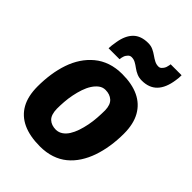

<svg xmlns="http://www.w3.org/2000/svg" viewBox="-223 -874 991 991"><g transform="rotate(45 272.0 -378.5)"><path d="M252 10Q177 10 126.5 -13.5Q76 -37 50 -83.5Q24 -130 24 -201Q24 -248 30.5 -292Q37 -336 50.5 -375.5Q64 -415 85.5 -447.5Q107 -480 136.5 -504.5Q166 -529 204 -542Q242 -555 289 -555Q360 -555 409.5 -531.5Q459 -508 485.5 -461Q512 -414 512 -343Q512 -295 505 -250Q498 -205 484.5 -166Q471 -127 450 -94.5Q429 -62 400.5 -38.5Q372 -15 334.5 -2.5Q297 10 252 10ZM250 -109Q270 -110 286 -121Q302 -132 314 -151Q326 -170 334.5 -195Q343 -220 348.5 -248Q354 -276 356 -305Q358 -334 358 -360Q357 -400 337 -418Q317 -436 285 -436Q265 -436 249 -424Q233 -412 220.5 -392.5Q208 -373 199.5 -348Q191 -323 185.5 -295.5Q180 -268 178 -241Q176 -214 176 -189Q177 -146 196.5 -127.5Q216 -109 250 -109ZM144 -599Q144 -609 145.5 -620.5Q147 -632 150 -650Q159 -705 188 -734Q217 -763 270 -763Q290 -763 306 -755.5Q322 -748 336 -738Q350 -728 363.5 -721Q377 -714 392 -714Q402 -714 408.5 -720Q415 -726 419.5 -733.5Q424 -741 425 -747Q427 -755 428 -759Q429 -763 429 -767H509Q509 -757 508.5 -748Q508 -739 506 -728Q497 -665 466.5 -633.5Q436 -602 383 -602Q363 -602 346.5 -609Q330 -616 316 -626.5Q302 -637 289 -644Q276 -651 261 -651Q249 -651 241 -642Q233 -633 230 -626Q227 -618 226 -612.5Q225 -607 224 -599Z"/></g></svg>

Font: Georama ExtraCondensed Thin
Style: Bold Italic
Weight: 700
Italic angle: -9°
Version: Version 1.001